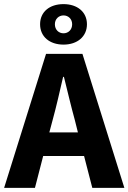

<svg xmlns="http://www.w3.org/2000/svg" viewBox="-26 -914 625 934"><path d="M230 -330C248 -395 265 -471 281 -540H285C302 -472 320 -395 338 -330L353 -270H214ZM-6 0H144L184 -155H383L423 0H579L375 -652H198ZM283 -697C350 -697 397 -736 397 -796C397 -856 350 -894 283 -894C215 -894 169 -856 169 -796C169 -736 215 -697 283 -697ZM283 -752C260 -752 241 -769 241 -796C241 -822 260 -839 283 -839C306 -839 325 -822 325 -796C325 -769 306 -752 283 -752Z"/></svg>

Font: Giro Sans Regular
Style: Bold
Weight: 700
Designer: Paul D. Hunt
Foundry: Adobe Systems Incorporated
Version: Version 1.000;PS 1.0;hotconv 1.0.88;makeotf.lib2.5.647800